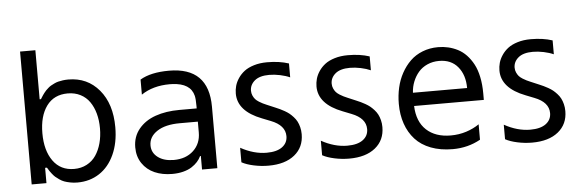

<svg xmlns="http://www.w3.org/2000/svg" viewBox="-48 -881 3165 1047"><g transform="rotate(-5 1534.5 -357.5)"><path d="M88.1 0V-727.3H171.9V-458.8H179Q179.7 -459.9 184.8 -468Q190 -476.2 192.3 -479.6Q194.6 -483 201 -491.5Q207.4 -500 211.8 -504.3Q216.3 -508.5 224.6 -516.2Q233 -523.8 240.4 -527.9Q247.9 -532 258.9 -537.5Q269.9 -543 281.1 -545.8Q292.3 -548.7 306.6 -550.6Q321 -552.6 336.6 -552.6Q440.7 -552.6 505.1 -475.9Q569.6 -399.1 569.6 -271.3Q569.6 -186.1 540.1 -121.6Q510.7 -57.2 458.3 -22.9Q405.9 11.4 338.1 11.4Q317.1 11.4 298.5 7.6Q279.8 3.9 266.5 -0.9Q253.2 -5.7 239.9 -15.1Q226.6 -24.5 219.5 -30.5Q212.4 -36.6 202.9 -48.5Q193.5 -60.4 190.9 -64.6Q188.2 -68.9 181.5 -79.9Q179.7 -82.7 179 -83.8H169V0ZM170.5 -272.7Q170.5 -177.9 211.5 -120.9Q252.5 -63.9 326.7 -63.9Q365.1 -63.9 395.8 -80.1Q426.5 -96.2 445.8 -124.6Q465.2 -153.1 475.5 -190.9Q485.8 -228.7 485.8 -272.7Q485.8 -316.4 475.7 -353.3Q465.6 -390.3 446.2 -418.1Q426.8 -446 396.3 -461.6Q365.8 -477.3 326.7 -477.3Q251.4 -477.3 210.9 -421.9Q170.5 -366.5 170.5 -272.7Z M857.2 9.9Q803.3 9.9 761 -8.5Q718.8 -27 693.5 -64.3Q668.3 -101.6 668.3 -152Q668.3 -210.2 702.6 -252.1Q736.9 -294 794.4 -314.3Q851.9 -334.5 926.1 -334.5H1020.6V-347.3Q1020.6 -386.7 1016.3 -403.8Q999.3 -474.1 899.5 -478.3Q892.8 -478.7 885.7 -478.7Q793.3 -478.7 729.4 -435.4V-517.8Q787.6 -552.6 887.8 -552.6Q1104.4 -552.6 1104.4 -336.6V0H1020.6V-73.9H1016.3Q1008.5 -57.2 995.7 -43Q983 -28.8 964 -16.5Q945 -4.3 917.6 2.8Q890.3 9.9 857.2 9.9ZM872.2 -65.3Q938.6 -65.3 979.6 -103.5Q1020.6 -141.7 1020.6 -203.1V-262.1H921.9Q842 -262.1 797.1 -232.2Q752.1 -202.4 752.1 -155.5Q752.1 -115.1 785.2 -90.2Q818.2 -65.3 872.2 -65.3Z M1384.2 10.7Q1343.4 10.7 1303.6 2.1Q1263.8 -6.4 1237.9 -20.6V-100.1Q1309.7 -60.4 1380 -60.4Q1435.7 -60.4 1465.4 -82.4Q1495 -104.4 1495 -141.3Q1495 -200.6 1417.6 -230.8L1370.7 -249.3Q1240.1 -299.7 1240.1 -396.3Q1240.1 -417.3 1245.7 -438Q1251.4 -458.8 1265.3 -479.6Q1279.1 -500.4 1299.7 -516.2Q1320.3 -532 1352.6 -541.9Q1384.9 -551.8 1424.7 -551.8Q1492.2 -551.8 1543.3 -534.8V-458.8Q1520.6 -469.1 1489.5 -475.7Q1458.5 -482.2 1430.4 -482.2Q1377.5 -482.2 1350.7 -459.7Q1323.9 -437.1 1323.9 -404.8Q1323.9 -390.3 1329.5 -377.8Q1335.2 -365.4 1342.2 -357.6Q1349.1 -349.8 1362 -341.6Q1375 -333.5 1382.1 -330.3Q1389.2 -327.1 1402.7 -321L1449.6 -301.1Q1463.4 -295.1 1473.2 -290.7Q1483 -286.2 1497.7 -277.9Q1512.4 -269.5 1522.5 -261.4Q1532.7 -253.2 1544 -240.8Q1555.4 -228.3 1562.5 -214.8Q1569.6 -201.3 1574.2 -183.2Q1578.8 -165.1 1578.8 -144.9Q1578.8 -73.5 1527 -31.4Q1475.1 10.7 1384.2 10.7Z M1826 10.7Q1785.2 10.7 1745.4 2.1Q1705.6 -6.4 1679.7 -20.6V-100.1Q1751.4 -60.4 1821.7 -60.4Q1877.5 -60.4 1907.1 -82.4Q1936.8 -104.4 1936.8 -141.3Q1936.8 -200.6 1859.4 -230.8L1812.5 -249.3Q1681.8 -299.7 1681.8 -396.3Q1681.8 -417.3 1687.5 -438Q1693.2 -458.8 1707 -479.6Q1720.9 -500.4 1741.5 -516.2Q1762.1 -532 1794.4 -541.9Q1826.7 -551.8 1866.5 -551.8Q1933.9 -551.8 1985.1 -534.8V-458.8Q1962.4 -469.1 1931.3 -475.7Q1900.2 -482.2 1872.2 -482.2Q1819.2 -482.2 1792.4 -459.7Q1765.6 -437.1 1765.6 -404.8Q1765.6 -390.3 1771.3 -377.8Q1777 -365.4 1783.9 -357.6Q1790.8 -349.8 1803.8 -341.6Q1816.8 -333.5 1823.9 -330.3Q1831 -327.1 1844.5 -321L1891.3 -301.1Q1905.2 -295.1 1915 -290.7Q1924.7 -286.2 1939.5 -277.9Q1954.2 -269.5 1964.3 -261.4Q1974.4 -253.2 1985.8 -240.8Q1997.2 -228.3 2004.3 -214.8Q2011.4 -201.3 2016 -183.2Q2020.6 -165.1 2020.6 -144.9Q2020.6 -73.5 1968.8 -31.4Q1916.9 10.7 1826 10.7Z M2584.5 -279.8V-244.3H2202.8Q2206 -158.4 2255.3 -112.6Q2304.7 -66.8 2388.5 -66.8Q2433.2 -66.8 2473.5 -79.7Q2513.8 -92.7 2544.7 -114.3V-29.8Q2475.9 8.5 2392.8 8.5Q2325.6 8.5 2273.3 -11.5Q2220.9 -31.6 2187.9 -68Q2154.8 -104.4 2137.8 -153.8Q2120.7 -203.1 2120.7 -262.8Q2120.7 -308.6 2130.3 -351.2Q2139.9 -393.8 2160 -430.4Q2180 -467 2208.1 -494.3Q2236.2 -521.7 2275.4 -537.1Q2314.6 -552.6 2360.8 -552.6Q2389.6 -552.6 2416.2 -546.3Q2442.8 -540.1 2468.2 -527.2Q2493.6 -514.2 2514.6 -492.2Q2535.5 -470.2 2551.3 -440.9Q2567.1 -411.6 2575.8 -370.4Q2584.5 -329.2 2584.5 -279.8ZM2202.8 -316.8H2499.3Q2499.3 -388.1 2462.5 -432.7Q2425.8 -477.3 2359.4 -477.3Q2324.6 -477.3 2295.5 -464.3Q2266.3 -451.3 2247 -429Q2227.6 -406.6 2216.1 -377.8Q2204.5 -349.1 2202.8 -316.8Z M2827.4 10.7Q2786.6 10.7 2746.8 2.1Q2707 -6.4 2681.1 -20.6V-100.1Q2752.8 -60.4 2823.2 -60.4Q2878.9 -60.4 2908.6 -82.4Q2938.2 -104.4 2938.2 -141.3Q2938.2 -200.6 2860.8 -230.8L2813.9 -249.3Q2683.2 -299.7 2683.2 -396.3Q2683.2 -417.3 2688.9 -438Q2694.6 -458.8 2708.5 -479.6Q2722.3 -500.4 2742.9 -516.2Q2763.5 -532 2795.8 -541.9Q2828.1 -551.8 2867.9 -551.8Q2935.4 -551.8 2986.5 -534.8V-458.8Q2963.8 -469.1 2932.7 -475.7Q2901.6 -482.2 2873.6 -482.2Q2820.7 -482.2 2793.9 -459.7Q2767 -437.1 2767 -404.8Q2767 -390.3 2772.7 -377.8Q2778.4 -365.4 2785.3 -357.6Q2792.3 -349.8 2805.2 -341.6Q2818.2 -333.5 2825.3 -330.3Q2832.4 -327.1 2845.9 -321L2892.8 -301.1Q2906.6 -295.1 2916.4 -290.7Q2926.1 -286.2 2940.9 -277.9Q2955.6 -269.5 2965.7 -261.4Q2975.9 -253.2 2987.2 -240.8Q2998.6 -228.3 3005.7 -214.8Q3012.8 -201.3 3017.4 -183.2Q3022 -165.1 3022 -144.9Q3022 -73.5 2970.2 -31.4Q2918.3 10.7 2827.4 10.7Z"/></g></svg>

Font: TID UI
Style: Regular
Weight: 400
Designer: The TID Project Authors
Foundry: Bakken & Bæck
Version: Version 1.001;hotconv 1.0.109;makeotfexe 2.5.65596